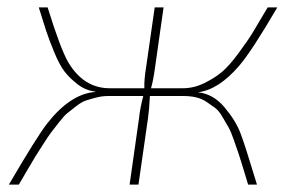

<svg xmlns="http://www.w3.org/2000/svg" viewBox="-20 -500 801 520"><path d="M516 -250Q557 -246 587.5 -210Q618 -174 631 -140Q644 -106 667 -29Q673 -10 676 0H652Q648 -13 639 -43Q630 -73 626 -84.5Q622 -96 613.5 -120.5Q605 -145 599 -155Q593 -165 583 -182.5Q573 -200 563 -207.5Q553 -215 539.5 -224Q526 -233 510.5 -236.5Q495 -240 476 -240H386Q384 -202 381 -181L355 0H331L357 -183Q359 -205 368 -240H274Q257 -240 241.5 -236Q226 -232 213.5 -228Q201 -224 186.5 -212.5Q172 -201 163 -194Q154 -187 140 -169L119 -142Q112 -133 97 -109.5Q82 -86 76 -76.5Q70 -67 53.5 -38.5Q37 -10 31 0H4Q80 -130 108 -166Q171 -246 238 -251V-252Q212 -255 190.5 -271.5Q169 -288 155 -306Q141 -324 126.5 -359.5Q112 -395 105 -416.5Q98 -438 85 -480H109Q144 -367 165 -331Q207 -261 277 -261H371Q370 -284 376 -320L399 -480H423L400 -318Q395 -281 389 -261H475Q505 -261 533.5 -275Q562 -289 581.5 -305.5Q601 -322 627.5 -358Q654 -394 666 -414.5Q678 -435 705 -480H731Q661 -360 627 -321Q572 -257 516 -250Z"/></svg>

Font: Ezarion Thin
Style: Italic
Weight: 250
Italic angle: -8°
Designer: Natanael Gama
Version: Version 1.001;PS 001.001;hotconv 1.0.70;makeotf.lib2.5.58329